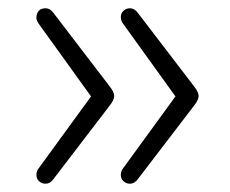

<svg xmlns="http://www.w3.org/2000/svg" viewBox="-20 -487 555 464"><path d="M294 -467Q305 -467 313 -456L450 -277Q460 -264 460 -255Q460 -246 450 -233L313 -54Q305 -43 294 -43Q285 -43 278.5 -49Q272 -55 272 -64Q272 -74 278 -81L404 -254L278 -429Q272 -436 272 -446Q272 -455 278.5 -461Q285 -467 294 -467ZM90 -467Q101 -467 109 -456L246 -277Q256 -264 256 -255Q256 -246 246 -233L109 -54Q101 -43 90 -43Q81 -43 74.5 -49Q68 -55 68 -64Q68 -74 74 -81L200 -254L74 -429Q67 -439 68 -446Q70 -467 90 -467Z"/></svg>

Font: Quicksand
Style: Regular
Weight: 400
Designer: Andrew Paglinawan
Foundry: Andrew Paglinawan
Version: 1.002